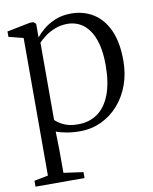

<svg xmlns="http://www.w3.org/2000/svg" viewBox="-86 -602 713 896"><g transform="rotate(-10 271.0 -154.5)"><path d="M9 229.5V201.5L75 188.5V-463.5L6 -481V-506.5L116.5 -528.5H132L144 -518.5V-454Q156 -469.5 178.8 -489Q201.5 -508.5 235 -523Q268.5 -537.5 312 -537.5Q371 -537.5 417 -509Q463 -480.5 489 -423Q515 -365.5 515 -279Q515 -217.5 496 -164.8Q477 -112 442.2 -72.5Q407.5 -33 360.5 -11Q313.5 11 258 11Q224.5 11 193.5 5.2Q162.5 -0.5 146.5 -7.5L148.5 80.5V188.5L241.5 201.5V229.5ZM255.5 -22.5Q309.5 -22.5 348.5 -50.2Q387.5 -78 408.8 -133.8Q430 -189.5 430 -272.5Q430 -330 419.2 -371.5Q408.5 -413 389 -440Q369.5 -467 343.5 -480Q317.5 -493 287.5 -493Q255 -493 227.8 -482.2Q200.5 -471.5 180.2 -456.2Q160 -441 148.5 -428.5V-62.5Q158 -50.5 185.8 -36.5Q213.5 -22.5 255.5 -22.5Z"/></g></svg>

Font: Merriweather 96pt Light
Style: Regular
Weight: 300
Version: Version 2.100